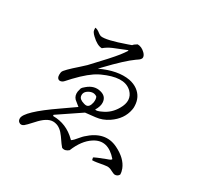

<svg xmlns="http://www.w3.org/2000/svg" viewBox="-169 -964 1257 1218"><g transform="rotate(30 460.0 -355.0)"><path d="M825 10Q815 28 794 28Q787 28 764 16Q747 6 728 6Q718 6 658 17Q639 20 625 20L621 2Q635 -7 701 -32Q717 -37 728 -43L733 -50Q651 -145 564 -89Q505 -51 470 36Q445 58 421 47Q411 37 377 -13Q344 -60 306 -67Q298 -69 288 -69Q244 -69 190 -8Q150 36 140 43Q121 56 106 44Q95 36 95 19Q95 -31 285 -162Q377 -226 381 -229L343 -260Q324 -280 328 -311Q333 -334 334 -336Q339 -347 356 -360Q402 -399 453 -385Q496 -374 500 -333Q503 -304 481 -268Q493 -262 529 -280Q582 -304 613 -358Q656 -431 607 -481Q603 -484 600 -487Q537 -540 401 -478L389 -472Q333 -444 256 -363Q252 -359 245 -351Q219 -321 212 -318Q195 -309 183 -318Q170 -328 174 -360Q175 -365 176 -368Q182 -385 261 -454Q289 -479 298 -488Q408 -604 445 -651Q463 -674 477 -696L474 -699L380 -661Q346 -646 323 -626Q289 -626 246 -667Q234 -678 228 -688Q222 -697 222 -718Q238 -718 261 -699Q272 -691 280 -689Q319 -682 455 -730Q472 -736 480 -739Q486 -748 508 -761Q538 -761 564 -735Q579 -720 579 -705Q579 -691 553 -675Q549 -672 547 -671Q489 -630 387 -523Q374 -509 366 -501Q484 -556 574 -540Q610 -533 636 -514Q685 -478 687 -413Q688 -399 685 -385Q671 -310 599 -261Q556 -232 508 -227L435 -219L269 -107Q269 -99 272 -99Q368 -99 440 -28Q442 -26 445 -23Q459 -31 488 -67Q498 -79 506 -86Q609 -181 713 -130Q793 -91 817 -30Q825 -10 825 10ZM446 -343Q420 -362 387 -344Q356 -327 361 -297Q365 -275 401 -265Q410 -262 417 -262Q442 -262 450 -302Q454 -328 446 -343Z"/></g></svg>

Font: cwTeXKai
Style: Medium
Weight: 500
Version: Version 1.17